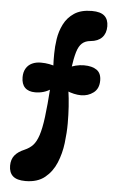

<svg xmlns="http://www.w3.org/2000/svg" viewBox="-56 -843 547 893"><g transform="rotate(5 217.0 -396.5)"><path d="M97 11Q57 11 38.5 -5.5Q20 -22 20 -54Q20 -83 35 -102Q50 -121 81 -134Q104 -144 119 -160Q134 -176 144.5 -207.5Q155 -239 162 -293.5Q169 -348 175 -435L180 -426Q164 -415 145.5 -409.5Q127 -404 106 -404Q75 -404 58.5 -420.5Q42 -437 42 -469Q42 -493 52 -510Q62 -527 80 -535.5Q98 -544 121 -544Q142 -544 160 -540.5Q178 -537 191 -532H180Q179 -547 179 -561.5Q179 -576 179 -591Q179 -623 184.5 -659.5Q190 -696 206.5 -729Q223 -762 254.5 -783Q286 -804 337 -804Q377 -804 395.5 -787.5Q414 -771 414 -739Q414 -706 395.5 -686.5Q377 -667 342 -664Q318 -662 303 -648.5Q288 -635 279.5 -606.5Q271 -578 264 -528L247 -530Q263 -539 283 -544Q303 -549 322 -549Q360 -549 381.5 -534Q403 -519 403 -485Q403 -447 378 -428Q353 -409 320 -409Q304 -409 286.5 -413Q269 -417 252 -424L259 -431Q265 -390 267.5 -351.5Q270 -313 270 -272Q270 -230 264 -181Q258 -132 240 -88.5Q222 -45 187.5 -17Q153 11 97 11Z"/></g></svg>

Font: DynaPuff Condensed
Style: Regular
Weight: 400
Width: 3
Designer: Toshi Omagari, Jennifer Daniel
Foundry: Google Fonts
Version: Version 2.000